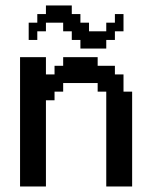

<svg xmlns="http://www.w3.org/2000/svg" viewBox="-20 -676 549 696"><path d="M52.7 0V-468.8H146.5V-406.2H177.7V-437.5H209V-468.8H334V-437.5H396.5V-406.2H427.7V-343.8H459V0H365.2V-343.8H334V-375H209V-343.8H177.7V-312.5H146.5V0ZM271.5 -500V-531.2H240.2V-562.5H209V-593.8H146.5V-562.5H115.2V-531.2H84V-593.8H115.2V-625H146.5V-656.2H240.2V-625H271.5V-593.8H302.7V-562.5H365.2V-593.8H396.5V-625H427.7V-562.5H396.5V-531.2H365.2V-500Z"/></svg>

Font: Terminal Grotesque
Style: Regular
Weight: 400
Designer: Raphaël Bastide
Foundry: http://raphaelbastide.com
Version: Version 1.0